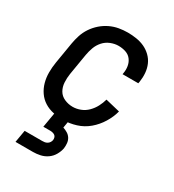

<svg xmlns="http://www.w3.org/2000/svg" viewBox="-181 -630 862 952"><g transform="rotate(30 250.0 -154.0)"><path d="M207 8Q178 8 149.5 2Q121 -4 98 -18.5Q75 -33 59.5 -55.5Q44 -78 36.5 -105Q29 -132 29 -161.5Q29 -191 34 -221L54 -341Q58 -365 66 -390Q74 -415 89 -437.5Q104 -460 124.5 -478Q145 -496 169 -507.5Q193 -519 218.5 -523.5Q244 -528 269 -528Q294 -528 319 -524Q344 -520 365.5 -510Q387 -500 404.5 -483Q422 -466 431.5 -444Q441 -422 443 -397Q445 -372 441 -346L439 -336H349L350 -342Q354 -363 350.5 -383.5Q347 -404 335 -419.5Q323 -435 303.5 -441.5Q284 -448 262 -448Q240 -448 217.5 -439Q195 -430 179 -412Q163 -394 155 -372Q147 -350 143 -327L123 -207Q119 -182 120.5 -157Q122 -132 133.5 -112Q145 -92 167.5 -82Q190 -72 215 -72Q237 -72 259 -80.5Q281 -89 298 -106Q315 -123 326 -144Q337 -165 343 -187L426 -167Q417 -132 396.5 -98.5Q376 -65 346.5 -40Q317 -15 280 -3.5Q243 8 207 8ZM57 220 69 150H169Q176 150 183 149Q190 148 197 144Q204 140 208.5 133Q213 126 214 119Q215 112 213 105Q211 98 206 94Q201 90 193.5 88Q186 86 179 86H139L166 -72H246L227 40Q240 44 252.5 51.5Q265 59 272.5 71Q280 83 281.5 98Q283 113 281 128Q277 148 266 167Q255 186 237 198.5Q219 211 198 215.5Q177 220 157 220Z"/></g></svg>

Font: Iosevka Term Curly Medium
Style: Italic
Weight: 500
Italic angle: -9°
Designer: Belleve Invis
Foundry: Belleve Invis
Version: Version 32.3.0